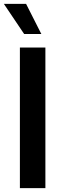

<svg xmlns="http://www.w3.org/2000/svg" viewBox="-31 -974 326 994"><path d="M204 -728H72V0H204ZM-11 -954 94 -798H183L104 -954Z"/></svg>

Font: Wafeq Semi Bold
Style: Regular
Weight: 600
Designer: Rasmus Andersson & Azza Alameddine
Foundry: Google & TypeTogether
Version: Version 3.000;January 28, 2025;FontCreator 15.0.0.3014 64-bi